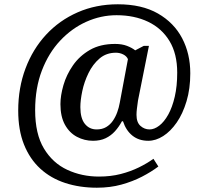

<svg xmlns="http://www.w3.org/2000/svg" viewBox="-20 -734 961 896"><path d="M432 142Q352 142 284.5 120Q217 98 168 53Q119 8 92 -59.5Q65 -127 65 -218Q65 -324 99 -414.5Q133 -505 195 -572Q257 -639 342.5 -676.5Q428 -714 530 -714Q642 -714 717 -671Q792 -628 830 -555.5Q868 -483 868 -392Q868 -320 850.5 -261.5Q833 -203 804.5 -162Q776 -121 741.5 -99Q707 -77 672 -77Q628 -77 598 -101Q568 -125 554 -168H549Q535 -142 516.5 -121.5Q498 -101 473 -89Q448 -77 414 -77Q374 -77 339 -95.5Q304 -114 283 -152Q262 -190 262 -248Q262 -288 276 -336.5Q290 -385 320.5 -429Q351 -473 399.5 -501Q448 -529 517 -529Q549 -529 572.5 -520Q596 -511 611 -499L651 -520H675L624 -265Q624 -265 622.5 -254Q621 -243 619 -227.5Q617 -212 617 -198Q617 -163 635.5 -146.5Q654 -130 678 -130Q700 -130 723 -147.5Q746 -165 765 -199Q784 -233 795.5 -282.5Q807 -332 807 -395Q807 -483 771 -542.5Q735 -602 671 -632.5Q607 -663 524 -663Q451 -663 383 -632.5Q315 -602 261 -544.5Q207 -487 175.5 -405Q144 -323 144 -220Q144 -109 185 -41Q226 27 294 58.5Q362 90 442 90Q497 90 543.5 78Q590 66 628.5 47Q667 28 696 7L719 43Q686 68 642.5 90.5Q599 113 546.5 127.5Q494 142 432 142ZM431 -130Q457 -130 475.5 -141Q494 -152 506.5 -170Q519 -188 527 -210Q535 -232 539 -255L577 -458Q571 -472 555 -480Q539 -488 521 -488Q476 -488 444.5 -461Q413 -434 393 -393Q373 -352 364 -309Q355 -266 355 -234Q355 -182 376 -156Q397 -130 431 -130Z"/></svg>

Font: Noto Serif Khmer
Style: Regular
Weight: 400
Designer: Danh Hong and the Monotype Design Team
Foundry: Monotype Imaging Inc.
Version: Version 2.003